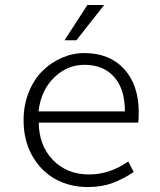

<svg xmlns="http://www.w3.org/2000/svg" viewBox="-20 -734 640 767"><path d="M237.8 -573.2 329.1 -713.9H396L285.2 -573.2ZM330.1 13.2Q259.3 13.2 201.7 -18.3Q144 -49.8 109.1 -111.3Q74.2 -172.9 74.2 -253.9Q74.2 -314 94.7 -365.2Q115.2 -416.5 149.2 -450.2Q183.1 -483.9 226.6 -502.9Q270 -522 316.9 -522Q417.5 -522 475.8 -458.3Q534.2 -394.5 534.2 -285.2Q534.2 -257.3 532.2 -244.1H134.8Q135.7 -152.3 191.7 -94.7Q247.6 -37.1 335.9 -37.1Q418.5 -37.1 492.2 -88.9L514.2 -46.9Q472.7 -19 429.4 -2.9Q386.2 13.2 330.1 13.2ZM133.8 -289.1H479Q479 -378.4 435.8 -426.8Q392.6 -475.1 316.9 -475.1Q248.5 -475.1 196 -424.1Q143.6 -373 133.8 -289.1Z"/></svg>

Font: Office Code Pro D Light
Style: Regular
Weight: 300
Designer: Nathan Rutzky & Paul D. Hunt
Foundry: Adobe Systems Incorporated
Version: Version 1.004;PS 001.004;hotconv 1.0.70;makeotf.lib2.5.58329